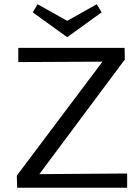

<svg xmlns="http://www.w3.org/2000/svg" viewBox="-20 -883 659 903"><path d="M296 -708 134 -825 157 -863 296 -785 435 -863 458 -825ZM578 -67V0H61L59 -57L462 -593L66 -591V-658H566L567 -603L165 -64Z"/></svg>

Font: Ysabeau Infant Medium
Style: Regular
Weight: 500
Designer: Christian Thalmann (Catharsis Fonts)
Version: Version 0.003